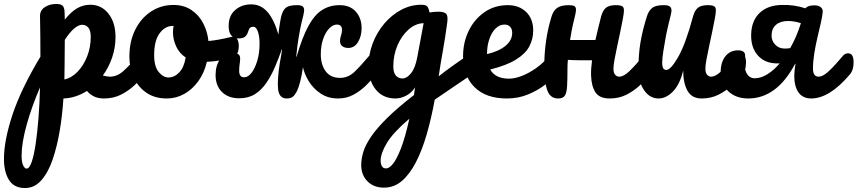

<svg xmlns="http://www.w3.org/2000/svg" viewBox="-139 -492 4328 969"><path d="M386 5Q355 5 334 -6Q313 -17 300 -33Q273 -16 243 -6Q213 4 181 5Q176 87 162.5 167.5Q149 248 126.5 313.5Q104 379 69.5 418Q35 457 -13 457Q-68 457 -93.5 416.5Q-119 376 -119 310Q-119 217 -76 87Q-33 -43 65 -206Q65 -253 64.5 -310Q64 -367 63 -409Q62 -439 86.5 -455.5Q111 -472 146 -472Q166 -472 176 -464Q186 -456 187 -430Q187 -412 188 -393Q220 -433 250.5 -450.5Q281 -468 317 -468Q373 -468 408.5 -423Q444 -378 444 -305Q444 -252 427 -202Q410 -152 380 -111Q391 -108 400 -106.5Q409 -105 415 -105Q451 -105 482 -132Q513 -159 555 -209Q563 -218 569.5 -220.5Q576 -223 582 -223Q596 -223 603 -210.5Q610 -198 610 -178Q610 -164 607 -147.5Q604 -131 591 -116Q569 -89 539 -61Q509 -33 471 -14Q433 5 386 5ZM187 -162Q187 -127 186 -91Q223 -99 253 -130.5Q283 -162 301 -208Q319 -254 319 -306Q319 -338 307 -352.5Q295 -367 275 -367Q259 -367 237 -349.5Q215 -332 188 -291Q188 -258 187.5 -225.5Q187 -193 187 -162ZM-30 293Q-30 327 -22 343Q-14 359 -5 359Q9 359 20.5 326.5Q32 294 40.5 237.5Q49 181 55 106.5Q61 32 63 -51Q21 46 -4.5 138Q-30 230 -30 293Z M703 5Q641 5 598.5 -25Q556 -55 535 -103Q514 -151 514 -205Q514 -283 543.5 -342Q573 -401 623.5 -434Q674 -467 736 -467Q789 -467 827 -441.5Q865 -416 886.5 -374.5Q908 -333 913 -285Q937 -287 967 -292.5Q997 -298 1025 -305Q1033 -307 1039 -307Q1053 -307 1059.5 -293Q1066 -279 1066 -261Q1066 -213 1037 -204Q975 -183 905 -180Q892 -124 862 -82.5Q832 -41 791 -18Q750 5 703 5ZM711 -101Q741 -101 765.5 -126.5Q790 -152 798 -202Q766 -223 750 -258Q734 -293 734 -329Q734 -345 737 -361Q736 -361 732 -361Q694 -361 666.5 -324Q639 -287 639 -214Q639 -156 662 -128.5Q685 -101 711 -101Z M1750 -223Q1764 -223 1771 -210.5Q1778 -198 1778 -178Q1778 -164 1775 -147.5Q1772 -131 1759 -116Q1737 -89 1708.5 -61Q1680 -33 1645 -14Q1610 5 1567 5Q1516 5 1478.5 -20.5Q1441 -46 1419 -82.5Q1397 -119 1390 -153Q1378 -69 1358 -29Q1349 -12 1338.5 -3.5Q1328 5 1307 5Q1268 5 1264 -47Q1262 -68 1264.5 -101.5Q1267 -135 1273 -173Q1279 -211 1285 -242H1283Q1267 -197 1248.5 -153.5Q1230 -110 1205.5 -74Q1181 -38 1148 -17Q1115 4 1068 4Q1013 4 981 -28Q949 -60 949 -113Q949 -161 971.5 -193Q994 -225 1037 -225Q1073 -225 1073 -198Q1073 -185 1070.5 -169Q1068 -153 1068 -132Q1068 -120 1073.5 -111Q1079 -102 1094 -102Q1113 -102 1130.5 -124.5Q1148 -147 1159.5 -185.5Q1171 -224 1171 -272Q1171 -308 1162.5 -332.5Q1154 -357 1140 -357Q1125 -357 1120 -348Q1115 -339 1111.5 -327.5Q1108 -316 1098 -307Q1088 -298 1063 -298Q1042 -298 1028.5 -313Q1015 -328 1015 -361Q1015 -413 1048 -441.5Q1081 -470 1129 -470Q1177 -470 1210.5 -432Q1244 -394 1266 -318Q1270 -353 1274.5 -380Q1279 -407 1283 -419Q1292 -447 1309 -456.5Q1326 -466 1360 -466Q1380 -466 1388 -460Q1396 -454 1396 -440Q1396 -433 1391.5 -413Q1387 -393 1381 -370Q1376 -348 1368.5 -304Q1361 -260 1356 -206H1358Q1386 -303 1417 -360Q1448 -417 1486.5 -441.5Q1525 -466 1575 -466Q1628 -466 1657 -433Q1686 -400 1686 -350Q1686 -310 1668 -280Q1650 -250 1619 -250Q1600 -250 1588.5 -259Q1577 -268 1577 -284Q1577 -299 1582 -312.5Q1587 -326 1587 -341Q1587 -368 1561 -368Q1541 -368 1522 -348Q1503 -328 1491.5 -294Q1480 -260 1480 -218Q1480 -166 1504.5 -132.5Q1529 -99 1577 -99Q1618 -99 1649.5 -129Q1681 -159 1723 -209Q1731 -218 1737.5 -220.5Q1744 -223 1750 -223Z M1799 455Q1747 455 1715.5 423Q1684 391 1684 341Q1684 310 1694.5 275Q1705 240 1733.5 198Q1762 156 1814.5 104Q1867 52 1950 -12Q1953 -31 1956 -51Q1938 -23 1910.5 -9Q1883 5 1857 5Q1794 5 1757.5 -40Q1721 -85 1721 -158Q1721 -219 1742.5 -274.5Q1764 -330 1801 -373.5Q1838 -417 1886 -442.5Q1934 -468 1987 -468Q2011 -468 2018 -458.5Q2025 -449 2029 -429Q2040 -431 2051.5 -432Q2063 -433 2073 -433Q2102 -433 2112.5 -422.5Q2123 -412 2118 -377Q2108 -302 2096 -235Q2084 -168 2075 -107Q2108 -133 2145 -159.5Q2182 -186 2223 -213Q2236 -221 2246 -221Q2260 -221 2267 -208Q2274 -195 2274 -177Q2274 -154 2267 -141Q2260 -128 2245 -118Q2196 -85 2147.5 -52Q2099 -19 2055 11Q2038 105 2014.5 186Q1991 267 1960 327Q1929 387 1889.5 421Q1850 455 1799 455ZM1893 -96Q1914 -96 1935.5 -122.5Q1957 -149 1967 -204L1999 -375Q1958 -374 1923 -343Q1888 -312 1867 -263Q1846 -214 1846 -157Q1846 -126 1858.5 -111Q1871 -96 1893 -96ZM1782 319Q1782 334 1788 346Q1794 358 1810 358Q1825 358 1844 335Q1863 312 1884.5 257Q1906 202 1927 107Q1845 177 1813.5 229.5Q1782 282 1782 319Z M2419 5Q2313 5 2255.5 -52.5Q2198 -110 2198 -208Q2198 -278 2226.5 -336.5Q2255 -395 2306 -430.5Q2357 -466 2424 -466Q2481 -466 2516.5 -431.5Q2552 -397 2552 -338Q2552 -295 2532.5 -258Q2513 -221 2465.5 -191.5Q2418 -162 2335 -141Q2361 -95 2430 -95Q2459 -95 2495 -109Q2531 -123 2567 -148.5Q2603 -174 2632 -209Q2640 -218 2646.5 -220.5Q2653 -223 2659 -223Q2673 -223 2680 -210.5Q2687 -198 2687 -178Q2687 -164 2684 -147.5Q2681 -131 2668 -116Q2648 -92 2611 -63.5Q2574 -35 2525 -15Q2476 5 2419 5ZM2319 -221V-219Q2379 -233 2412.5 -261Q2446 -289 2446 -326Q2446 -346 2435.5 -357Q2425 -368 2407 -368Q2382 -368 2362 -348Q2342 -328 2330.5 -294.5Q2319 -261 2319 -221Z M2677 5Q2638 5 2623 -36.5Q2608 -78 2608 -163Q2608 -223 2617 -286Q2626 -349 2645 -410Q2654 -439 2673.5 -452.5Q2693 -466 2732 -466Q2752 -466 2760 -461Q2768 -456 2768 -442Q2768 -435 2763.5 -414Q2759 -393 2753 -370Q2750 -358 2746 -337Q2742 -316 2738 -290H2866Q2872 -318 2879.5 -348Q2887 -378 2895 -410Q2903 -439 2919 -452.5Q2935 -466 2969 -466Q2992 -466 3001 -460.5Q3010 -455 3010 -440Q3010 -426 3004.5 -397Q2999 -368 2991.5 -332Q2984 -296 2976 -259Q2968 -222 2962.5 -192Q2957 -162 2957 -145Q2957 -125 2965.5 -115Q2974 -105 2986 -105Q3008 -105 3036.5 -132Q3065 -159 3107 -209Q3115 -218 3121.5 -220.5Q3128 -223 3134 -223Q3148 -223 3155 -210.5Q3162 -198 3162 -178Q3162 -164 3159 -147.5Q3156 -131 3143 -116Q3120 -89 3090 -61Q3060 -33 3022.5 -14Q2985 5 2938 5Q2887 5 2866.5 -25.5Q2846 -56 2844 -111Q2843 -144 2849 -188Q2813 -188 2782.5 -188Q2752 -188 2727 -190Q2725 -169 2725 -151Q2725 -91 2723 -57Q2721 -23 2711.5 -9Q2702 5 2677 5Z M3185 5Q3140 5 3111.5 -37Q3083 -79 3083 -140Q3083 -217 3093.5 -279Q3104 -341 3126 -410Q3135 -438 3152.5 -452Q3170 -466 3211 -466Q3234 -466 3242 -459Q3250 -452 3250 -438Q3250 -431 3245 -411Q3240 -391 3234 -366Q3228 -341 3223 -317Q3215 -274 3209 -235.5Q3203 -197 3203 -177Q3203 -155 3208.5 -147Q3214 -139 3224 -139Q3246 -139 3283.5 -204Q3321 -269 3359 -410Q3367 -439 3383 -452.5Q3399 -466 3433 -466Q3456 -466 3465 -460.5Q3474 -455 3474 -440Q3474 -426 3468.5 -397Q3463 -368 3455.5 -332Q3448 -296 3440 -259Q3432 -222 3426.5 -192Q3421 -162 3421 -145Q3421 -125 3429.5 -115Q3438 -105 3450 -105Q3472 -105 3500.5 -132Q3529 -159 3571 -209Q3579 -218 3585.5 -220.5Q3592 -223 3598 -223Q3612 -223 3619 -210.5Q3626 -198 3626 -178Q3626 -164 3623 -147.5Q3620 -131 3607 -116Q3585 -89 3555 -61Q3525 -33 3487 -14Q3449 5 3402 5Q3353 5 3331 -33.5Q3309 -72 3309 -136Q3292 -66 3257.5 -30.5Q3223 5 3185 5Z M4141 -223Q4169 -223 4169 -178Q4169 -138 4150 -116Q4047 5 3955 5Q3903 5 3882 -41Q3861 -87 3876 -170H3874Q3781 5 3637 5Q3575 5 3536.5 -31.5Q3498 -68 3498 -126Q3498 -178 3522 -208Q3546 -238 3586 -238Q3607 -238 3616 -228.5Q3625 -219 3620 -195Q3613 -156 3627 -126.5Q3641 -97 3670 -97Q3701 -97 3733.5 -117Q3766 -137 3796 -172Q3788 -172 3783 -172Q3722 -172 3686 -212Q3650 -252 3652 -319Q3654 -388 3695 -427Q3736 -466 3807 -467Q3868 -469 3926 -450Q3937 -465 3972 -465Q3992 -465 4003.5 -455.5Q4015 -446 4013 -430Q4011 -409 4003.5 -376Q3996 -343 3986.5 -303Q3977 -263 3970.5 -222Q3964 -181 3964 -145Q3964 -105 3993 -105Q4012 -105 4038.5 -128Q4065 -151 4114 -209Q4125 -223 4141 -223ZM3755 -315Q3754 -287 3773 -267Q3792 -247 3820 -247Q3837 -247 3849 -249Q3882 -307 3903 -375Q3869 -386 3839 -386Q3800 -386 3778 -367.5Q3756 -349 3755 -315Z"/></svg>

Font: Pacifico
Style: Regular
Weight: 400
Designer: Vernon Adams
Foundry: Vernon Adams
Version: Version 3.010; ttfautohint (v1.8.4.7-5d5b)